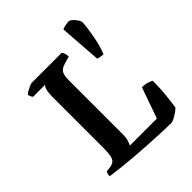

<svg xmlns="http://www.w3.org/2000/svg" viewBox="-220 -932 1063 1063"><g transform="rotate(-45 312.0 -400.0)"><path d="M501 0Q473 0 427.5 -2Q382 -4 327.5 -7Q273 -10 219.5 -14.5Q166 -19 121.5 -24Q77 -29 51 -33Q51 -43 54 -51.5Q57 -60 60 -64L89 -67Q108 -70 118.5 -79Q129 -88 133.5 -109Q138 -130 138 -167V-566Q138 -595 141.5 -612Q145 -629 150 -636.5Q155 -644 156 -644H62Q58 -649 54.5 -656.5Q51 -664 50 -672Q56 -679 68.5 -686Q81 -693 94 -698.5Q107 -704 112 -704H347Q352 -699 356 -687Q360 -675 360 -662L316 -649Q298 -644 287 -635Q276 -626 271.5 -609.5Q267 -593 267 -563V-141Q267 -118 261 -100Q255 -82 250 -74H462L526 -255Q550 -255 568.5 -249Q587 -243 594 -238Q594 -204 591.5 -167.5Q589 -131 585 -99Q581 -67 578 -45Q571 -37 556 -26.5Q541 -16 525.5 -8Q510 0 501 0ZM505 -535Q491 -535 480.5 -537.5Q470 -540 463 -542L445 -789Q452 -793 469 -796.5Q486 -800 495 -800Q507 -800 519 -788.5Q531 -777 539.5 -763.5Q548 -750 548 -743Q548 -731 543.5 -696.5Q539 -662 530 -618.5Q521 -575 505 -535Z"/></g></svg>

Font: Texturina 12pt SemiBold
Style: Regular
Weight: 600
Designer: Guillermo Torres Carreño
Foundry: Omnibus-Type
Version: Version 1.002